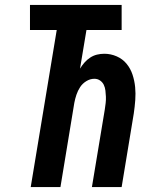

<svg xmlns="http://www.w3.org/2000/svg" viewBox="-20 -755 640 775"><path d="M104 0 209 -634H101V-735H471V-634H329L303 -478Q311 -491 321 -502.5Q331 -514 344 -522.5Q357 -531 371.5 -534.5Q386 -538 401 -538Q427 -538 451 -527.5Q475 -517 491 -497.5Q507 -478 515 -453.5Q523 -429 525.5 -403.5Q528 -378 526 -351Q524 -324 520 -297L471 0H351L403 -313Q405 -326 406.5 -339Q408 -352 407.5 -364.5Q407 -377 405.5 -389.5Q404 -402 399 -412.5Q394 -423 384 -430Q374 -437 361 -437Q344 -437 328.5 -427.5Q313 -418 303.5 -403.5Q294 -389 288.5 -372.5Q283 -356 280 -340L224 0Z"/></svg>

Font: Iosevka Curly Extended
Style: Bold Italic
Weight: 700
Width: 7
Italic angle: -9°
Monospace: yes
Designer: Belleve Invis
Foundry: Belleve Invis
Version: Version 11.1.0; ttfautohint (v1.8.3)